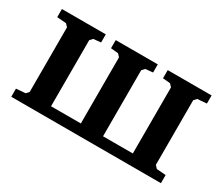

<svg xmlns="http://www.w3.org/2000/svg" viewBox="-89 -704 1069 921"><g transform="rotate(30 445.5 -243.0)"><path d="M31 0V-45L82 -49L96 -64V-422L82 -437L31 -441V-486H274V-441L233 -437L219 -422V-56H384V-422L370 -437L329 -441V-486H562V-441L521 -437L507 -422V-56H672V-422L658 -437L617 -441V-486H860V-441L809 -437L795 -422V-64L809 -49L860 -45V0Z"/></g></svg>

Font: Khartiya
Style: Bold
Weight: 700
Version: Version 1.0.2